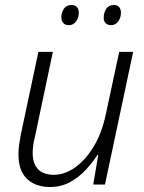

<svg xmlns="http://www.w3.org/2000/svg" viewBox="-20 -740 579 770"><path d="M180 10Q141 10 112.5 -5Q84 -20 69 -48.5Q54 -77 54 -120Q54 -139 56.5 -158Q59 -177 63 -198L134 -532H192L120 -191Q115 -172 113 -156Q111 -140 111 -127Q111 -84 132.5 -61.5Q154 -39 196 -39Q239 -39 280.5 -68Q322 -97 355 -151Q388 -205 404 -280L458 -532H514L401 0H354L374 -119H371Q354 -92 326.5 -61.5Q299 -31 262.5 -10.5Q226 10 180 10ZM425 -639Q412 -639 403.5 -647.5Q395 -656 396 -671Q396 -689 406 -704.5Q416 -720 436 -720Q451 -720 458 -711.5Q465 -703 465 -689Q465 -669 454 -654Q443 -639 425 -639ZM256 -639Q242 -639 234 -647.5Q226 -656 226 -671Q226 -689 236 -704.5Q246 -720 267 -720Q277 -720 283.5 -716Q290 -712 293 -705Q296 -698 296 -689Q296 -669 285 -654Q274 -639 256 -639Z"/></svg>

Font: Noto Sans Display Light
Style: Italic
Weight: 300
Italic angle: -12°
Designer: Monotype Design Team
Foundry: Monotype Imaging Inc.
Version: Version 2.003